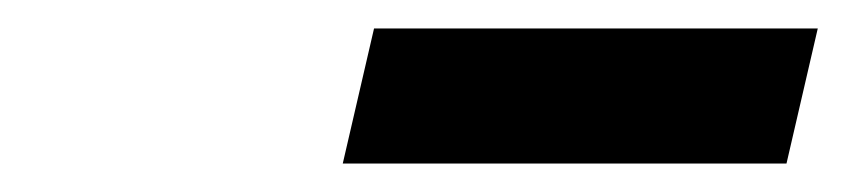

<svg xmlns="http://www.w3.org/2000/svg" viewBox="-20 -742 595 135"><path d="M243 -722H555L533 -627H221Z"/></svg>

Font: Panefresco 750wt
Style: Italic
Weight: 750
Foundry: Campivisivi & Chank Co
Version: Version 1.000